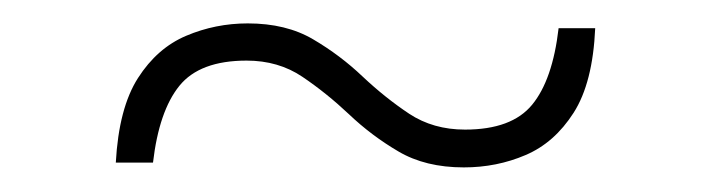

<svg xmlns="http://www.w3.org/2000/svg" viewBox="-20 -326 592 160"><path d="M76.5 -190.5Q79 -236 95 -261Q111 -286 135.2 -296.2Q159.5 -306.5 186.5 -306.5Q218.5 -306.5 241 -293.2Q263.5 -280 282.2 -262.2Q301 -244.5 321 -231.2Q341 -218 367.5 -218Q406.5 -218 423.5 -238.8Q440.5 -259.5 445.5 -302.5H476Q474 -257 458 -232Q442 -207 418 -196.8Q394 -186.5 366.5 -186.5Q334.5 -186.5 312 -199.8Q289.5 -213 270.8 -230.8Q252 -248.5 232 -262Q212 -275.5 185.5 -275.5Q146.5 -275.5 129.5 -254.5Q112.5 -233.5 107.5 -190.5Z"/></svg>

Font: Newsreader 9pt ExtraLight
Style: Regular
Weight: 250
Designer: Hugues Gentile
Foundry: Production Type
Version: Version 1.003